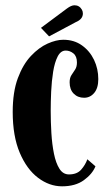

<svg xmlns="http://www.w3.org/2000/svg" viewBox="-20 -678 403 710"><path d="M209.5 11Q162.5 11 120.8 -20.5Q79 -52 53 -113.2Q27 -174.5 27 -264Q27 -338 46 -389Q65 -440 94.5 -471.2Q124 -502.5 156 -516.8Q188 -531 214 -531Q254 -531 283 -510.2Q312 -489.5 327.8 -456.5Q343.5 -423.5 343.5 -385.5Q343.5 -352.5 328.5 -334.5Q313.5 -316.5 291 -316.5Q267.5 -316.5 252.5 -331.8Q237.5 -347 237.5 -373.5Q237.5 -390 244.2 -400.2Q251 -410.5 257.8 -420.8Q264.5 -431 264.5 -447Q264.5 -470 251.5 -480.5Q238.5 -491 223 -491Q204.5 -491 193.2 -469Q182 -447 176.5 -412.5Q171 -378 169.2 -339.5Q167.5 -301 167.5 -268Q167.5 -227.5 170 -186Q172.5 -144.5 179.5 -109.8Q186.5 -75 199.8 -54Q213 -33 235 -33Q264.5 -33 280 -50.5Q295.5 -68 303 -89L333 -63Q321.5 -34.5 290.2 -11.8Q259 11 209.5 11ZM161.5 -543.5 131.5 -575 227.5 -646.5Q243.5 -658.5 255.5 -658.5Q273.5 -658.5 283 -642Q286.5 -635.5 286.5 -628Q286.5 -607 260 -596Z"/></svg>

Font: Imbue 10pt ExtraBold
Style: Regular
Weight: 800
Designer: Tyler Finck
Foundry: Etcetera Type Company
Version: Version 1.102; ttfautohint (v1.8.3)